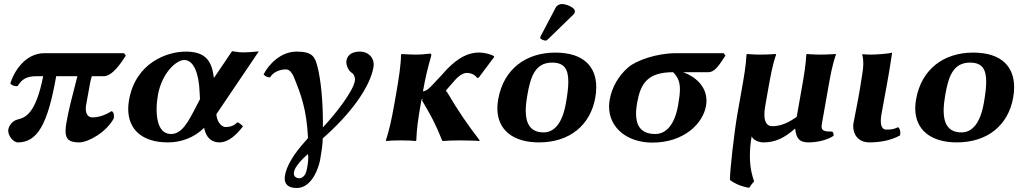

<svg xmlns="http://www.w3.org/2000/svg" viewBox="-20 -702 5127 960"><path d="M600.3 -436H201.3C107.3 -436 50.5 -346 31.9 -286C31.8 -279.1 49.4 -271.1 62 -271.1C64.3 -271.1 66.5 -271.4 68.4 -272C89.2 -306 113 -321 163 -321H196C158.3 -131 106.3 -114 67.9 -104.5C41.1 -97.9 24.8 -73 21.6 -55C21.3 -52.8 21.1 -50.5 21.1 -48.3C21.1 -20.7 48.4 10 68.7 10C166.7 10 218.4 -79 261 -321H367C338.6 -212 322.9 -150 312.7 -92C309.5 -74.3 307.8 -59.4 307.8 -46.8C307.8 -5.3 326.6 10 375.7 10C422.7 10 512.6 -42 548.8 -110C549.5 -113.6 549.8 -117.2 549.8 -120.7C549.8 -133.9 545.4 -145.4 537.2 -146C492.6 -117 454.7 -115 441.7 -115C422.7 -115 408.9 -129.4 408.9 -158.1C408.9 -164.1 409.5 -170.7 410.8 -178C435.2 -316 429.7 -285 439 -321H499C542 -321 585.9 -388 609.2 -424Z M979.9 -206 960.2 -168C920.6 -91.8 889.7 -32 835.2 -32C780.2 -32 763 -91.6 763 -154.9C763 -179.1 765.5 -203.9 769.4 -226C788.8 -336 860.6 -402 901.4 -402C948.4 -402 974.6 -335 978.1 -241ZM908.8 -444C814.8 -444 658 -388 625.2 -202C622.4 -186.5 621.1 -171.5 621.1 -157.2C621.1 -57.3 687.7 10 819.8 10C884.8 10 949.9 -13 1000.7 -63C1009.4 -16 1035.8 10 1076.8 10C1122.4 10 1163.1 -28.5 1194.9 -70.3C1187.6 -78.1 1176.2 -88.4 1166.8 -90.4C1145.2 -68.3 1122.8 -67 1105.4 -67C1094.5 -67 1065.8 -83.5 1061.7 -130.8L1274 -445C1244.5 -442 1210.1 -440 1196.1 -440C1184.1 -440 1171.3 -441 1140.2 -446L1049.6 -312C1039.7 -392 1012.8 -444 908.8 -444Z M1847.4 -366C1848.2 -370.5 1848.6 -374.9 1848.6 -379.2C1848.6 -415.9 1820.4 -444 1780.1 -444C1745.1 -444 1717.8 -431 1712.2 -399C1711.8 -396.6 1711.6 -394.1 1711.6 -391.6C1711.6 -369.8 1726.3 -344.2 1740.3 -337C1745.8 -334.4 1754.8 -321.4 1754.8 -304.5C1754.8 -301.7 1754.5 -298.9 1754 -296C1745 -245 1658.1 -132.2 1594.3 -65C1594.4 -73.3 1594.5 -81.7 1594.5 -90.2C1594.5 -190.2 1585.3 -301.4 1566.5 -372.2C1554.4 -417.6 1542.1 -444 1463.1 -444C1384.1 -444 1324 -381 1298 -330C1306.4 -319.5 1317.6 -315.5 1330.4 -315.2C1354.3 -354.2 1401.4 -355 1410.4 -355C1427.4 -355 1441.1 -336 1447.4 -321C1483.9 -233 1513.3 -156 1520 -12L1511 -1C1444.1 72 1412.9 130 1405.2 174C1404.2 179.3 1403.6 184.7 1403.6 190C1403.6 215.4 1416.7 238 1463.9 238C1541.9 238 1574.7 131 1580.9 96C1585.7 69 1594.4 14 1593.6 -10C1733.1 -132.2 1829.6 -265 1847.4 -366ZM1466.7 188C1454.9 184.1 1449.1 176.7 1449.1 165.6C1449.1 159.5 1450.9 152.3 1454.4 144C1465 122 1486.8 96.7 1519.8 68L1520.9 79C1521.2 82 1521.3 85.2 1521.3 88.6C1521.3 99.6 1520 112.7 1517.3 128C1515.6 141.3 1512.3 154.3 1507.4 167C1498.9 181.9 1488.5 189.4 1476.3 189.4C1473.2 189.4 1470 188.9 1466.7 188Z M2217.5 -238C2213.2 -246 2209.7 -243.2 2210.6 -248.2C2211.5 -253.2 2212.6 -253.1 2216.2 -257.2L2253.8 -300.2C2280.1 -330.4 2303.1 -337.5 2313.5 -337.5C2335.8 -337.5 2357 -326.8 2364.8 -312.8L2373.1 -313.2L2451.1 -417.4L2448.9 -422.1C2433.3 -431.1 2400 -439.4 2375.5 -439.4C2321.8 -439.4 2272.1 -414.2 2214.8 -356C2214.8 -356 2166.6 -302 2140 -275C2126.9 -261.6 2112.8 -247.1 2094.8 -245.2L2094.9 -246C2108.1 -321 2119.4 -364 2136.3 -424C2137.5 -431 2135.1 -434 2129.1 -434C2115 -432 2087.2 -429 2059.2 -429C2033.2 -429 2006.2 -430.7 1988.7 -432L1985 -428C1985.4 -385 1974.2 -310 1961 -235L1951.3 -180C1938 -105 1927 -54 1909.5 0L1911 3C1932.1 0.7 1950.5 0 1985.5 0C2019.5 0 2040.6 1 2059 3L2061.5 0C2063.6 -57 2069.9 -104 2083.3 -180L2087.7 -205C2104.6 -204.8 2086.9 -202.7 2090.6 -199C2131.8 -129 2154.1 -91 2192 3C2207.6 1.2 2261.5 0 2278.5 0C2295.2 0 2367.3 1.2 2376 3L2378.5 0C2318 -78.6 2270.9 -147 2217.5 -238Z M2470.9 -205C2468.2 -189.4 2466.8 -174.6 2466.8 -160.4C2466.8 -53.9 2543.4 10 2675 10C2828 10 2932.1 -75.8 2956.5 -214C2959.6 -231.8 2961.3 -249.1 2961.3 -265.6C2961.3 -366 2901.3 -439 2756.2 -439C2613.2 -439 2498.2 -360 2470.9 -205ZM2740.3 -389C2799.3 -389 2821.6 -358.7 2821.6 -293.8C2821.6 -265.1 2817.2 -229.6 2809.7 -187C2789.5 -72 2742.8 -40 2697.8 -40C2626.8 -40 2608.7 -91.7 2608.7 -149.1C2608.7 -175.7 2612.6 -203.6 2617 -228C2632.3 -315 2654.3 -389 2740.3 -389ZM2790 -682C2779 -682 2765 -676 2759 -665L2683.8 -522C2682.1 -518.7 2681.2 -513.9 2681.2 -512.4C2681.2 -505.6 2701 -499 2708.7 -499C2712.7 -499 2717.1 -503.3 2721.2 -507L2846.7 -629C2852 -634.1 2854.5 -639.8 2854.5 -646.1C2854.5 -665.2 2809.3 -682 2790 -682Z M3521.7 -341C3558.7 -341 3583.3 -390 3607.3 -424L3598.4 -436H3357.4C3266.4 -436 3163.2 -401 3122.1 -366C3072.7 -324 3039.3 -265 3028.5 -204C3026.4 -192 3025.4 -180.3 3025.4 -169C3025.4 -61.9 3117.6 11 3241.6 11C3400.6 11 3494.4 -84.5 3509.9 -172C3511.5 -181.2 3512.3 -190.1 3512.3 -198.6C3512.3 -272.4 3454.7 -319.9 3395.7 -341ZM3256.2 -32C3179.7 -32 3160.3 -80.6 3160.3 -133.4C3160.3 -151.7 3162.6 -170.5 3165.7 -188C3182.4 -283 3216.7 -341 3345.7 -341C3369.7 -316 3379.6 -292.6 3379.6 -255.8C3379.6 -234.4 3376.3 -208.5 3370.4 -175C3353.8 -81 3312.2 -32 3256.2 -32Z M3819.5 -248C3832.8 -323 3842.1 -376 3860.5 -429L3860 -432C3860 -432 3817.5 -429 3782.5 -429C3748.5 -429 3715 -432 3715 -432L3712.5 -429C3709.6 -373 3701.1 -325 3687.7 -249L3666.7 -130C3652.1 -47 3628.1 157 3629.9 198C3654.9 216.7 3686.8 230.7 3726 237C3733.1 226.6 3740.5 215.4 3750.7 205C3743.3 184.4 3729.4 142.8 3729.4 76.9C3729.4 49 3731.8 16.8 3738.3 -20C3747.3 0 3776 10 3798 10C3853 10 3900.1 -10 3954 -58H3956C3961 -7 3980 10 4023 10C4062 10 4113.8 0 4147.9 -23C4148.5 -32 4146.7 -39 4141.6 -44C4106.4 -44 4087.9 -46.3 4087.9 -69.3C4087.9 -72.5 4088.2 -76 4088.9 -80L4118.7 -249C4131.9 -324 4141.1 -376 4159.5 -429L4159 -432C4159 -432 4116.5 -429 4081.5 -429C4047.5 -429 4014 -432 4014 -432L4011.5 -429C4008.6 -373 4000.3 -326 3986.9 -250L3963.6 -118C3921.7 -87.5 3882.3 -71 3841.3 -71C3814.9 -71 3801.9 -92.1 3801.9 -129.6C3801.9 -141.7 3803.2 -155.6 3806 -171Z M4280.2 -261.1C4270.7 -201.7 4253 -118.1 4247.7 -88.1C4246.7 -82.2 4246.1 -76.2 4246.1 -70.2C4246.1 -29 4271.5 9.9 4327.4 9.9C4379.4 9.9 4433 0.9 4480.6 -25.1C4481.3 -29 4481.6 -33 4481.6 -36.9C4481.6 -49.2 4478.2 -60.8 4470.8 -66.1C4446.9 -55.1 4436.7 -54.1 4410.7 -54.1C4391.4 -54.1 4384 -72.5 4384 -97.9C4384 -108.1 4385.2 -119.4 4387.3 -131.1C4392.6 -161.1 4402.6 -212.1 4413.1 -272L4425.6 -343C4431.3 -375 4440.6 -439 4440.6 -439C4424.5 -433 4355.8 -429 4336.8 -429C4324.8 -429 4299 -430 4293.2 -431L4290.8 -429C4295 -415.5 4296.5 -400.7 4296.5 -386C4296.5 -362.5 4292.7 -339.2 4289.9 -322Z M4560.3 -205C4557.6 -189.4 4556.2 -174.6 4556.2 -160.4C4556.2 -53.9 4632.9 10 4764.4 10C4917.4 10 5021.5 -75.8 5045.9 -214C5049.1 -231.8 5050.7 -249.1 5050.7 -265.6C5050.7 -366 4990.7 -439 4845.6 -439C4702.6 -439 4587.7 -360 4560.3 -205ZM4829.8 -389C4888.7 -389 4911 -358.7 4911 -293.8C4911 -265.1 4906.7 -229.6 4899.2 -187C4878.9 -72 4832.2 -40 4787.2 -40C4716.2 -40 4698.2 -91.7 4698.2 -149C4698.2 -175.7 4702.1 -203.6 4706.4 -228C4721.7 -315 4743.8 -389 4829.8 -389Z"/></svg>

Font: Linux Biolinum O 
Style: Bold Italic
Weight: 700
Designer: Philipp H. Poll
Foundry: Philipp H. Poll
Version: Version 1.3.2